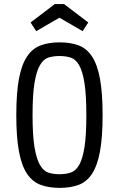

<svg xmlns="http://www.w3.org/2000/svg" viewBox="-20 -903 575 933"><path d="M59.2 -343.2Q59.2 -235.2 72.2 -166.4Q85.2 -97.6 111.5 -58.5Q137.8 -19.4 177.5 -4.7Q217.2 10 269.6 10Q322.8 10 362.2 -4.7Q401.6 -19.4 427.4 -58.9Q453.2 -98.4 465.9 -167.2Q478.6 -236 478.6 -343.2Q478.6 -451.2 465.9 -520Q453.2 -588.8 427.4 -628.2Q401.6 -667.6 362.2 -682.4Q322.8 -697.2 269.6 -697.2Q217.2 -697.2 177.5 -682.4Q137.8 -667.6 111.5 -628.6Q85.2 -589.6 72.2 -520.8Q59.2 -452 59.2 -343.2ZM138.2 -343Q138.2 -443.4 147.8 -500.9Q157.4 -558.4 174.7 -587.4Q192 -616.4 216.1 -623.6Q240.2 -630.8 269 -630.8Q298.6 -630.8 323 -623.2Q347.4 -615.6 364.3 -586.5Q381.2 -557.4 390.4 -500Q399.6 -442.6 399.6 -342.8Q399.6 -244.2 390.4 -187Q381.2 -129.8 364.4 -101Q347.6 -72.2 323.2 -64.3Q298.8 -56.4 269 -56.4Q240 -56.4 215.9 -63.9Q191.8 -71.4 174.6 -100.7Q157.4 -130 147.8 -187.2Q138.2 -244.4 138.2 -343ZM246.6 -883.4 128.6 -793.8 156 -751.6 268.8 -817 381.6 -751.6 409 -793.8 291 -883.4Z"/></svg>

Font: Secuela Light
Style: Regular
Weight: 300
Designer: Fernando Haro
Foundry: deFharo
Version: Version 1.708